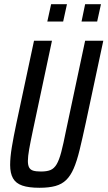

<svg xmlns="http://www.w3.org/2000/svg" viewBox="-20 -881 509 909"><path d="M167 8Q116 8 85.5 -2.5Q55 -13 41.5 -37Q28 -61 28 -100Q28 -136 36 -184.5Q44 -233 58 -299L141 -688H226L135 -260Q124 -208 118 -174Q112 -140 112 -119Q112 -99 118 -88Q124 -77 137.5 -73Q151 -69 174 -69Q202 -69 219 -76Q236 -83 248 -103Q260 -123 270 -161Q280 -199 292 -260L383 -688H469L386 -299Q370 -225 357 -171.5Q344 -118 329 -83.5Q314 -49 293.5 -29Q273 -9 242.5 -0.5Q212 8 167 8ZM366 -779 383 -861H458L440 -779ZM204 -779 222 -861H297L279 -779Z"/></svg>

Font: Saira ExtraCondensed Medium
Style: Italic
Weight: 500
Width: 2
Italic angle: -12°
Designer: Hector Gatti with collaboration of the Omnibus-Type team
Foundry: Omnibus-Type
Version: Version 1.101